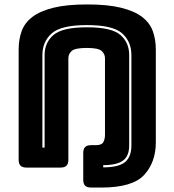

<svg xmlns="http://www.w3.org/2000/svg" viewBox="-20 -755 786 865"><path d="M64 -531Q64 -577 77.5 -614.5Q91 -652 125.5 -678.5Q160 -705 220 -720Q280 -735 373 -735Q466 -735 526 -720Q586 -705 620.5 -678.5Q655 -652 668.5 -614.5Q682 -577 682 -531V-114Q682 -24 629.5 33Q577 90 436 90H391Q372 90 363.5 81.5Q355 73 355 54V-65Q355 -84 363.5 -92.5Q372 -101 391 -101H412Q438 -101 445.5 -114.5Q453 -128 453 -149V-492Q453 -512 438 -525.5Q423 -539 371 -539Q318 -539 303 -525.5Q288 -512 288 -492V-36Q288 -17 279.5 -8.5Q271 0 252 0H100Q81 0 72.5 -8.5Q64 -17 64 -36ZM445 -1Q514 -1 543 -24.5Q572 -48 572 -100V-507Q572 -567 530.5 -604.5Q489 -642 372 -642Q255 -642 213 -604.5Q171 -567 171 -507V-90H181V-507Q181 -563 221 -597.5Q261 -632 372 -632Q483 -632 522.5 -597.5Q562 -563 562 -507V-100Q562 -52 534 -31.5Q506 -11 445 -11Z"/></svg>

Font: Bungee Inline
Style: Regular
Weight: 400
Designer: David Jonathan Ross
Foundry: David Jonathan Ross
Version: Version 1.001;PS 1.0;hotconv 1.0.72;makeotf.lib2.5.5900